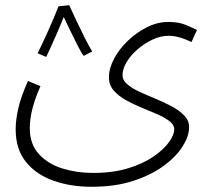

<svg xmlns="http://www.w3.org/2000/svg" viewBox="-20 -484 810 735"><path d="M40 11Q40 -25 50 -69Q60 -113 87 -174L135 -154Q94 -63 94 6Q94 68 129 106Q164 144 219 161Q274 178 336 178Q413 178 471 160Q529 142 568 115Q607 88 627 60Q647 32 647 11Q647 -6 629 -20Q611 -34 582.5 -46.5Q554 -59 522 -72Q490 -85 461.5 -101Q433 -117 415 -138Q397 -159 397 -187Q397 -222 416.5 -259Q436 -296 469.5 -328Q503 -360 543 -380Q583 -400 625 -400Q664 -400 691.5 -388.5Q719 -377 734 -369L713 -323Q696 -332 672 -339.5Q648 -347 625 -347Q595 -347 564 -332.5Q533 -318 506.5 -295Q480 -272 464.5 -246Q449 -220 449 -196Q449 -177 467 -161.5Q485 -146 514.5 -132.5Q544 -119 576.5 -105.5Q609 -92 638 -76.5Q667 -61 685.5 -41.5Q704 -22 704 3Q704 36 680 75Q656 114 608.5 149.5Q561 185 491.5 208Q422 231 331 231Q250 231 184 207.5Q118 184 79 135.5Q40 87 40 11ZM204 -460 245 -464Q254 -444 270 -410Q286 -376 303 -342Q320 -308 333 -287L300 -270Q292 -281 278 -308Q264 -335 249.5 -365.5Q235 -396 224 -419Q213 -391 199 -359Q185 -327 173 -300.5Q161 -274 157 -266L124 -280Q129 -290 140 -313Q151 -336 163.5 -364Q176 -392 187 -418Q198 -444 204 -460Z"/></svg>

Font: Noto Sans Arabic UI Lt
Style: Regular
Weight: 300
Designer: Monotype Design Team, Nadine Chahine and Nizar Qandah
Foundry: Monotype Imaging Inc.
Version: Version 2.010; ttfautohint (v1.8.4.7-5d5b)